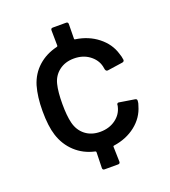

<svg xmlns="http://www.w3.org/2000/svg" viewBox="-129 -786 783 884"><g transform="rotate(-20 263.0 -343.5)"><path d="M389 -253V-257Q392 -265 400 -263L475 -251Q483 -249 483 -243V-239Q483 -230 478 -217Q463 -164 418 -128.5Q373 -93 310 -84Q306 -84 306 -80L308 -6Q308 4 298 4H232Q222 4 222 -6L224 -83Q224 -87 220 -88Q165 -100 126 -136Q87 -172 70 -225Q55 -271 55 -346Q55 -415 70 -467Q86 -519 124.5 -553.5Q163 -588 218 -601Q222 -602 222 -606L221 -681Q221 -691 231 -691H296Q306 -691 306 -681L305 -609Q305 -605 309 -605Q372 -596 417.5 -560Q463 -524 478 -473Q484 -457 486 -440Q486 -432 477 -430L402 -419H400Q393 -419 390 -428L387 -444Q379 -478 348 -501Q317 -524 273 -524Q230 -524 200 -501Q170 -478 161 -440Q152 -404 152 -345Q152 -287 161 -251Q171 -211 200.5 -188Q230 -165 273 -165Q317 -165 348.5 -188Q380 -211 388 -248Q389 -249 388.5 -250.5Q388 -252 389 -253Z"/></g></svg>

Font: Amber EN Medium
Style: Regular
Weight: 500
Designer: Jeremy Tribby
Foundry: Tribby Type Co.
Version: Version 1.403 November 24, 2021